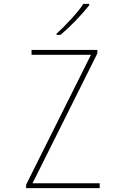

<svg xmlns="http://www.w3.org/2000/svg" viewBox="-20 -972 640 992"><path d="M115 -18 450 -689H143V-714H483V-696L148 -25H495V0H115ZM272 -798Q307 -829 348.5 -874.5Q390 -920 411 -952H441V-945Q413 -909 372 -866.5Q331 -824 293 -792H272Z"/></svg>

Font: Noto Sans Mono UI Thin
Style: Regular
Weight: 250
Monospace: yes
Designer: Monotype Design team
Foundry: Monotype Imaging Inc.
Version: Version 1.000